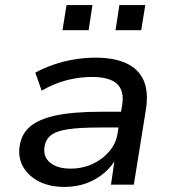

<svg xmlns="http://www.w3.org/2000/svg" viewBox="-20 -727 678 756"><path d="M234 9Q176 9 134.5 -12Q93 -33 72 -68.5Q51 -104 57 -149Q63 -197 96.5 -227Q130 -257 198.5 -272Q267 -287 377 -287H472L462 -225H374Q294 -225 247.5 -218Q201 -211 180 -194Q159 -177 155 -147Q150 -108 178.5 -85.5Q207 -63 259 -63Q304 -63 343.5 -81Q383 -99 410 -130.5Q437 -162 443 -202L461 -314Q470 -370 440.5 -397Q411 -424 342 -424Q292 -424 242 -411Q192 -398 144 -370L119 -441Q152 -459 191 -472.5Q230 -486 272.5 -493Q315 -500 355 -500Q430 -500 478 -477.5Q526 -455 545.5 -410.5Q565 -366 555 -299L507 0H417L433 -110H441Q423 -74 391.5 -47Q360 -20 320.5 -5.5Q281 9 234 9ZM435 -608 450 -707H552L536 -608ZM226 -608 242 -707H344L329 -608Z"/></svg>

Font: Nunito Sans 10pt SemiExpanded Medium
Style: Italic
Weight: 500
Width: 6
Italic angle: -9°
Designer: Vernon Adams
Foundry: Vernon Adams
Version: Version 3.101;gftools[0.9.27]